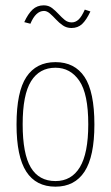

<svg xmlns="http://www.w3.org/2000/svg" viewBox="-20 -692 415 720"><path d="M188 8Q115 8 78.5 -48.5Q42 -105 42 -225Q42 -348 79 -403.5Q116 -459 188 -459Q260 -459 297 -403.5Q334 -348 334 -225Q334 -105 297 -48.5Q260 8 188 8ZM188 -13Q248 -13 279.5 -65Q311 -117 311 -226Q311 -340 277.5 -389Q244 -438 188 -438Q128 -438 96.5 -387.5Q65 -337 65 -226Q65 -115 95.5 -64Q126 -13 188 -13ZM298 -656 319 -649Q304 -617 288 -602Q272 -587 248 -587Q230 -587 216 -596.5Q202 -606 190 -619Q178 -632 167 -641.5Q156 -651 145 -651Q114 -651 94 -603L71 -609Q85 -640 102 -656Q119 -672 144 -672Q162 -672 175 -662Q188 -652 199.5 -639.5Q211 -627 222.5 -617.5Q234 -608 249 -608Q263 -608 274.5 -618.5Q286 -629 298 -656Z"/></svg>

Font: Inconsolata Condensed ExtraLight
Style: Regular
Weight: 200
Width: 3
Monospace: yes
Designer: Raph Levien, Cyreal, Brenton Simpson
Foundry: Raph Levien, Cyreal, Google
Version: Version 3.100; ttfautohint (v1.8.4.7-5d5b)